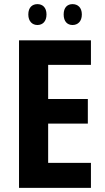

<svg xmlns="http://www.w3.org/2000/svg" viewBox="-20 -909 507 929"><path d="M117 -839C117 -805 137 -788 161 -788C186 -788 205 -805 205 -839C205 -873 186 -889 161 -889C137 -889 117 -874 117 -839ZM288 -839C288 -805 306 -788 331 -788C356 -788 376 -805 376 -839C376 -873 356 -889 331 -889C307 -889 288 -874 288 -839ZM420 0V-121H213V-311H405V-430H213V-595H420V-714H72V0Z"/></svg>

Font: Noto Sans Armenian Condensed
Style: Regular
Weight: 400
Width: 3
Designer: Monotype Design Team
Foundry: Monotype Imaging Inc.
Version: Version 2.008